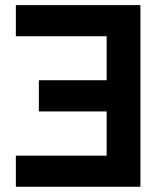

<svg xmlns="http://www.w3.org/2000/svg" viewBox="-20 -713 626 733"><path d="M516.1 0V-693.4H40.5V-574.7H387.2V-406.7H128.4V-287.6H387.2V-118.7H40.5V0Z"/></svg>

Font: Cascadia Code
Style: Bold
Weight: 700
Monospace: yes
Designer: Aaron Bell
Foundry: Saja Typeworks
Version: Version 2404.023